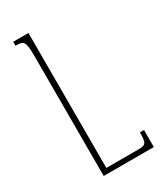

<svg xmlns="http://www.w3.org/2000/svg" viewBox="-182 -781 716 849"><g transform="rotate(-30 176.0 -357.0)"><path d="M342 -87H321C321 -32 316 -25 277 -25H114V-714H36V-694C79 -694 86 -688 86 -611V0H342Z"/></g></svg>

Font: Noto Serif Armenian ExtraCondensed Thin
Style: Regular
Weight: 100
Width: 2
Designer: Monotype Design Team
Foundry: Monotype Imaging Inc.
Version: Version 2.008